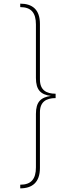

<svg xmlns="http://www.w3.org/2000/svg" viewBox="-20 -903 394 1053"><path d="M91 -883V-864C151 -864 177 -833 177 -769V-476C177 -409 204 -384 259 -377C204 -369 177 -345 177 -278V15C177 79 151 110 91 110V130C157 130 199 97 199 18V-287C199 -345 234 -365 285 -365V-389C234 -389 199 -409 199 -467V-772C199 -851 157 -883 91 -883Z"/></svg>

Font: Glow Sans SC Normal Thin
Style: Regular
Weight: 100
Designer: Ryoko NISHIZUKA (kana, bopomofo & ideographs); Paul D. Hunt (Latin, Greek & Cyrillic); Sandoll Communications, Soo-young
Version: Version 0.93